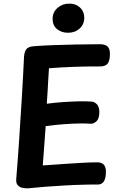

<svg xmlns="http://www.w3.org/2000/svg" viewBox="-20 -1020 665 1055"><path d="M131 15Q120 15 105 12.5Q90 10 79 -0.5Q68 -11 69 -34Q78 -142 85.5 -256Q93 -370 100 -484.5Q107 -599 112 -708Q114 -736 125 -750Q136 -764 166 -766Q215 -770 274 -772Q333 -774 398 -775.5Q463 -777 530 -777Q558 -777 571 -764.5Q584 -752 584 -725Q584 -686 571.5 -670.5Q559 -655 532 -655Q485 -655 448 -654.5Q411 -654 379 -652.5Q347 -651 316 -649.5Q285 -648 249 -645Q247 -610 245 -578.5Q243 -547 241.5 -516Q240 -485 237 -450Q281 -456 325 -459Q369 -462 409 -463Q449 -464 480 -462Q497 -462 511 -448.5Q525 -435 526 -406Q526 -369 511 -354.5Q496 -340 480 -340Q455 -342 416 -341.5Q377 -341 330 -337.5Q283 -334 231 -327Q227 -270 223 -217.5Q219 -165 215 -111Q250 -113 288.5 -116Q327 -119 367 -121.5Q407 -124 445 -126Q483 -128 516 -128Q539 -128 551 -114.5Q563 -101 562 -72Q561 -37 549.5 -21.5Q538 -6 518 -6Q498 -6 477.5 -6Q457 -6 437 -5Q390 -4 336.5 -1Q283 2 230.5 6Q178 10 131 15ZM354 -840Q318 -840 293.5 -860Q269 -880 269 -916Q269 -953 296 -976.5Q323 -1000 359 -1000Q388 -1000 406.5 -988.5Q425 -977 434 -960Q443 -943 443 -923Q443 -886 417.5 -863Q392 -840 354 -840Z"/></svg>

Font: Playpen Sans SemiBold
Style: Regular
Weight: 600
Designer: Laura Meseguer, Veronika Burian, José Scaglione
Foundry: TypeTogether
Version: Version 1.001